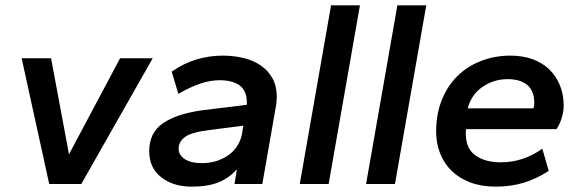

<svg xmlns="http://www.w3.org/2000/svg" viewBox="-20 -688 2169 718"><path d="M164 0 61 -470H171L238 -111L429 -470H551L284 0Z M697 10Q628 10 583 -25Q538 -60 538 -123Q538 -192 590 -227.5Q642 -263 739 -276L903 -296V-305Q903 -349 876 -368.5Q849 -388 802 -388Q767 -388 729.5 -375.5Q692 -363 647 -337L622 -420Q668 -452 716 -466Q764 -480 812 -480Q854 -480 891 -471Q928 -462 955.5 -443Q983 -424 999 -395Q1015 -366 1015 -326Q1015 -316 1014 -305.5Q1013 -295 1011 -286L961 0H857L866 -55Q838 -23 798 -6.5Q758 10 697 10ZM735 -78Q767 -78 793 -87Q819 -96 838.5 -111Q858 -126 869.5 -146Q881 -166 885 -187L890 -218L758 -201Q695 -193 671.5 -175.5Q648 -158 648 -132Q648 -108 671 -93Q694 -78 735 -78Z M1101 0 1218 -668H1326L1209 0Z M1349 0 1466 -668H1574L1457 0Z M1834 10Q1781 10 1739.5 -5.5Q1698 -21 1669.5 -48.5Q1641 -76 1626 -114Q1611 -152 1611 -196Q1611 -262 1632.5 -315Q1654 -368 1691.5 -404.5Q1729 -441 1780 -460.5Q1831 -480 1889 -480Q1935 -480 1972 -466.5Q2009 -453 2034.5 -428Q2060 -403 2074 -368.5Q2088 -334 2088 -292Q2088 -273 2081 -248.5Q2074 -224 2061 -205H1723Q1722 -200 1722 -196Q1722 -192 1722 -187Q1722 -132 1758.5 -106.5Q1795 -81 1852 -81Q1937 -81 2008 -132L2032 -49Q1988 -20 1939.5 -5Q1891 10 1834 10ZM1878 -392Q1827 -392 1785 -363.5Q1743 -335 1729 -283H1975Q1978 -292 1978 -303Q1978 -348 1952 -370Q1926 -392 1878 -392Z"/></svg>

Font: Celebes SemiBold
Style: Italic
Weight: 600
Italic angle: -10°
Designer: Anugrah Pasau
Foundry: Lafontype
Version: Version 1.000; ttfautohint (v1.8.4)